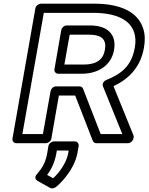

<svg xmlns="http://www.w3.org/2000/svg" viewBox="-20 -756 810 1047"><path d="M715 -496C698 -398 643 -353 560 -320C550 -316 534 -303 542 -284L647 -25H529L433 -272C430 -280 422 -285 414 -285H285C270 -285 258 -271 256 -260L214 -25H102L219 -686H485C614 -686 690 -648 712 -578C719 -555 721 -528 715 -496ZM765 -496C772 -534 771 -569 761 -600C731 -695 630 -736 494 -736H203C192 -736 176 -726 173 -711L48 0C46 11 54 25 69 25H230C241 25 257 15 260 0L301 -235H390L486 12C489 19 496 25 505 25H678C689 25 704 15 707 0L709 -7C710 -11 709 -16 707 -20L599 -286C680 -324 746 -387 765 -496ZM602 -484C617 -571 563 -617 473 -617H343C328 -617 316 -603 314 -592L277 -379C274 -364 286 -354 297 -354H427C512 -354 587 -397 602 -484ZM552 -484C543 -431 506 -404 436 -404H331L360 -567H464C537 -567 562 -539 552 -484ZM270 216 237 198C261 166 278 130 287 82L290 65H354L353 75C343 132 306 182 270 216ZM181 194C165 212 176 225 184 230L254 269C262 273 274 272 283 265C298 254 311 241 324 226C357 188 392 137 403 75L409 40C411 29 403 15 388 15H274C263 15 247 25 244 40L237 82C228 132 209 162 181 194Z"/></svg>

Font: Asimov
Style: WidOuIt
Weight: 500
Designer: Google
Version: Version 2.000980; 2014